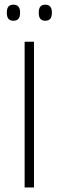

<svg xmlns="http://www.w3.org/2000/svg" viewBox="-20 -822 257 842"><path d="M129 -639V0H88V-639ZM39 -731Q24 -731 17 -739.5Q10 -748 10 -765V-768Q10 -784.5 17 -793Q24 -801.5 39 -801.5Q53.5 -801.5 60.8 -793Q68 -784.5 68 -768V-765Q68 -748 60.8 -739.5Q53.5 -731 39 -731ZM179 -731Q164 -731 157 -739.5Q150 -748 150 -765V-768Q150 -784.5 157 -793Q164 -801.5 179 -801.5Q193 -801.5 200.2 -793Q207.5 -784.5 207.5 -768V-765Q207.5 -748 200.2 -739.5Q193 -731 179 -731Z"/></svg>

Font: Anek Devanagari Medium ExtraLight
Style: Regular
Weight: 250
Version: Version 1.003